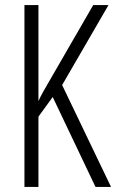

<svg xmlns="http://www.w3.org/2000/svg" viewBox="-20 -734 456 754"><path d="M416 0 224 -400 406 -714H346L186 -437C158 -389 139 -356 131 -337V-714H76V0H131V-276L187 -353L355 0Z"/></svg>

Font: Noto Sans Georgian ExtraCondensed Light
Style: Regular
Weight: 300
Width: 2
Designer: Monotype Design Team, Akaki Razmadze
Foundry: Google LLC
Version: Version 2.005